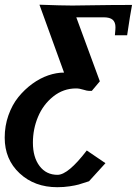

<svg xmlns="http://www.w3.org/2000/svg" viewBox="-27 -509 573 804"><path d="M414.6 174.3 345.7 250Q316.4 259.8 302.5 263.7Q288.6 267.6 264.4 271.2Q240.2 274.9 212.9 274.9Q117.7 274.9 55.2 216.8Q-7.3 158.7 -7.3 67.4Q-7.3 18.1 8.3 -26.1Q23.9 -70.3 49.8 -102.3Q75.7 -134.3 108.2 -158Q140.6 -181.6 175 -193.4Q209.5 -205.1 241.2 -205.1Q154.3 -443.8 138.2 -489.3Q232.9 -485.8 275.9 -485.8Q305.2 -485.8 371.8 -487.1Q438.5 -488.3 525.9 -488.3Q518.1 -448.2 505.4 -361.3H454.1L456.1 -384.8Q456.5 -388.7 456.5 -395Q456.5 -416 444.8 -426.3Q433.1 -436.5 407.2 -436.5H292.5Q347.7 -285.2 391.1 -168.5L357.4 -128.4H346.2Q337.9 -128.4 321.8 -133.5Q305.7 -138.7 291.5 -138.7Q238.3 -138.7 196 -105Q153.8 -71.3 132.3 -20Q110.8 31.2 110.8 88.4Q110.8 149.4 138.7 186.3Q166.5 223.1 213.9 223.1Q258.3 223.1 336.4 121.1Z"/></svg>

Font: Flanker
Style: Bold Italic
Weight: 700
Italic angle: -12°
Designer: Flanker
Version: Version 2.000